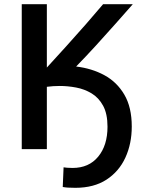

<svg xmlns="http://www.w3.org/2000/svg" viewBox="-20 -713 700 918"><path d="M340 185Q319 185 304.5 184Q290 183 280 181L284 87Q291 88 300.5 89Q310 90 327 90Q405 90 449.5 36Q494 -18 494 -107Q494 -169 473 -207.5Q452 -246 418 -266.5Q384 -287 344 -294.5Q304 -302 266 -302Q250 -302 234.5 -301Q219 -300 204 -298V0H84V-693H204V-390Q248 -438 296.5 -491.5Q345 -545 390.5 -597Q436 -649 473 -693H615Q578 -651 532 -599Q486 -547 437.5 -494Q389 -441 344 -395Q419 -386 479 -353.5Q539 -321 574.5 -260.5Q610 -200 610 -108Q610 -26 579.5 40.5Q549 107 489 146Q429 185 340 185Z"/></svg>

Font: Ubuntu Sans SemiBold
Style: Regular
Weight: 600
Designer: Dalton Maag Ltd
Foundry: Dalton Maag Ltd
Version: Version 1.006; ttfautohint (v1.8.4.7-5d5b)